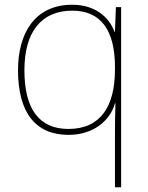

<svg xmlns="http://www.w3.org/2000/svg" viewBox="-20 -609 623 810"><path d="M465 -54V181H491V-579H469L465 -475H463C440 -538 380 -589 285 -589C124 -589 56 -465 56 -313C56 -135 129 -40 269 -40C370 -40 443 -96 465 -173H467C466 -140 465 -86 465 -54ZM269 -65C145 -65 83 -149 83 -313C83 -473 153 -564 285 -564C406 -564 465 -481 465 -326V-316C465 -160 404 -65 269 -65Z"/></svg>

Font: Noto Sans Tamil UI Thin
Style: Regular
Weight: 100
Designer: Jelle Bosma - Monotype Design Team
Foundry: Monotype Imaging Inc.
Version: Version 2.004